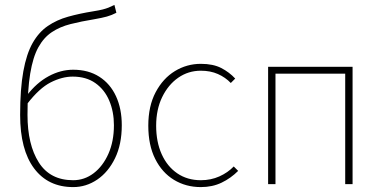

<svg xmlns="http://www.w3.org/2000/svg" viewBox="-20 -750 1552 782"><path d="M278 12Q176 12 119 -64Q62 -140 62 -282Q62 -388 75 -459.5Q88 -531 113 -575Q138 -619 174.5 -644Q211 -669 257.5 -682Q304 -695 360 -704Q385 -708 398.5 -711.5Q412 -715 422 -719Q432 -723 446 -730L454 -698Q435 -688 415 -682.5Q395 -677 366 -672Q311 -663 267.5 -652Q224 -641 191 -619Q158 -597 136 -557Q114 -517 103 -450Q92 -383 92 -282Q92 -161 138 -88.5Q184 -16 278 -16Q324 -16 361.5 -44.5Q399 -73 421.5 -123.5Q444 -174 444 -240Q444 -295 425 -340Q406 -385 368.5 -411.5Q331 -438 276 -438Q233 -438 186.5 -414.5Q140 -391 90 -326V-362Q129 -413 178 -439.5Q227 -466 278 -466Q340 -466 384.5 -437.5Q429 -409 452.5 -358Q476 -307 476 -240Q476 -162 448.5 -105.5Q421 -49 376 -18.5Q331 12 278 12Z M798 12Q737 12 688.5 -17.5Q640 -47 612 -103Q584 -159 584 -238Q584 -318 614 -374.5Q644 -431 692.5 -460.5Q741 -490 798 -490Q848 -490 881 -473Q914 -456 938 -430L920 -412Q898 -435 867.5 -448.5Q837 -462 798 -462Q747 -462 706 -433.5Q665 -405 640.5 -354.5Q616 -304 616 -238Q616 -172 638.5 -122Q661 -72 702 -44Q743 -16 798 -16Q839 -16 873.5 -31.5Q908 -47 932 -72L950 -54Q920 -24 882.5 -6Q845 12 798 12Z M1072 0V-478H1416V0H1386V-450H1102V0Z"/></svg>

Font: Source Sans 3
Style: Regular
Weight: 200
Designer: Paul D. Hunt
Foundry: Adobe
Version: Version 3.046;hotconv 1.0.118;makeotfexe 2.5.65603